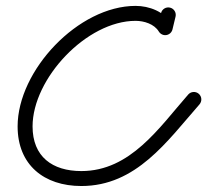

<svg xmlns="http://www.w3.org/2000/svg" viewBox="-20 -597 693 642"><path d="M518.4 -553C518.4 -553 518.4 -553 518.4 -553C515 -538.8 511.6 -524.5 508.1 -510.3C504.9 -496.9 513.2 -483.4 526.6 -480.1C540 -476.9 553.5 -485.2 556.7 -498.6C556.7 -498.6 556.7 -498.6 556.7 -498.6C560.2 -512.9 563.6 -527.1 567 -541.4C570.2 -554.8 562 -568.3 548.5 -571.5C535.1 -574.7 521.6 -566.5 518.4 -553ZM553.8 -517.4C553.8 -517.4 553.8 -517.4 553.8 -517.4C529.1 -558.2 479.2 -577.3 433.3 -577.3C242 -577.3 38.9 -361.8 38.9 -174.4C38.9 -45.6 127.3 25 252 25C435.4 25 538.6 -124.4 647 -248C656.1 -258.4 655.1 -274.2 644.7 -283.3C634.3 -292.4 618.5 -291.3 609.4 -281C512.2 -170.2 416.2 -25 252 -25C154.8 -25 88.9 -73.3 88.9 -174.4C88.9 -334.3 269.7 -527.3 433.3 -527.3C461.3 -527.3 495.6 -517 511.1 -491.5C518.2 -479.7 533.6 -475.9 545.4 -483.1C557.2 -490.2 561 -505.6 553.8 -517.4Z"/></svg>

Font: FRB American Cursive Guidelines Arrows Semibold
Style: Italic
Weight: 600
Italic angle: -25°
Version: Version 2.0;Modular Font Editor K font №1